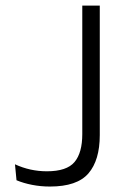

<svg xmlns="http://www.w3.org/2000/svg" viewBox="-20 -659 453 686"><path d="M158.5 7.5Q125.5 7.5 94.8 1.5Q64 -4.5 39 -15L33.5 -72Q60.5 -59.5 89.2 -53.2Q118 -47 147.5 -47Q218.5 -47 246.2 -80Q274 -113 274 -180V-639H336.5V-176.5Q336.5 -86.5 296 -39.5Q255.5 7.5 158.5 7.5Z"/></svg>

Font: Anek Kannada Light
Style: Regular
Weight: 300
Designer: Vaishnavi Murthy, Maithili Shingre (Kannada) & Yesha Goshar (Latin)
Foundry: Ek Type
Version: Version 1.003